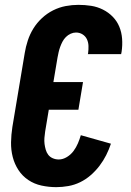

<svg xmlns="http://www.w3.org/2000/svg" viewBox="-20 -763 540 791"><path d="M212 8Q181 8 151 1.5Q121 -5 96.5 -21.5Q72 -38 56 -62.5Q40 -87 32.5 -116Q25 -145 25.5 -176.5Q26 -208 31 -240L82 -545Q86 -570 94.5 -596Q103 -622 117.5 -645.5Q132 -669 153 -688.5Q174 -708 199 -720.5Q224 -733 250.5 -738Q277 -743 303 -743Q330 -743 355.5 -739Q381 -735 404 -723.5Q427 -712 444.5 -694Q462 -676 471.5 -653Q481 -630 483 -603.5Q485 -577 481 -550L479 -540H342L343 -544Q345 -559 344.5 -574Q344 -589 338 -601.5Q332 -614 320 -621.5Q308 -629 293 -629Q282 -629 271 -624Q260 -619 251.5 -610.5Q243 -602 237.5 -591.5Q232 -581 228 -570Q224 -559 221.5 -548Q219 -537 217 -526L200 -425H322L303 -311H181L166 -221Q164 -208 163 -195Q162 -182 163.5 -170Q165 -158 168.5 -146Q172 -134 179 -125Q186 -116 197.5 -111Q209 -106 222 -106Q239 -106 255.5 -116Q272 -126 283 -141Q294 -156 301 -172.5Q308 -189 313 -206L437 -171Q429 -147 417.5 -124Q406 -101 390 -80Q374 -59 354 -41.5Q334 -24 310.5 -12.5Q287 -1 261.5 3.5Q236 8 212 8Z"/></svg>

Font: Iosevka Term Curly Heavy
Style: Italic
Weight: 900
Italic angle: -9°
Designer: Belleve Invis
Foundry: Belleve Invis
Version: Version 32.3.0